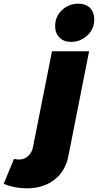

<svg xmlns="http://www.w3.org/2000/svg" viewBox="-136 -823 552 1045"><path d="M-30 45C-42 45 -52 44 -60 42L-116 178C-76 194 -34 202 9 202C69 202 119 187 159 156C199 126 225 83 236 27L349 -544H147L43 -20C39 -1 30 14 17 26C4 39 -12 45 -30 45ZM354 -780C338 -795 317 -803 291 -803C256 -803 226 -791 201 -768C176 -744 164 -715 164 -680C164 -655 172 -634 188 -619C203 -603 224 -595 250 -595C285 -595 315 -607 340 -631C365 -654 377 -683 377 -718C377 -743 369 -764 354 -780Z"/></svg>

Font: Argentum Sans ExtraBold
Style: Italic
Weight: 800
Italic angle: -11.3°
Designer: Julieta Ulanovsky
Foundry: Julieta Ulanovsky
Version: Version 5.001;February 15, 2019;FontCreator 11.5.0.2425 64-b